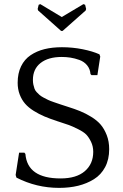

<svg xmlns="http://www.w3.org/2000/svg" viewBox="-20 -892 590 923"><path d="M280.8 -743.2H273.9L163.1 -841.8L161.1 -849.1L166 -869.1L173.8 -872.1L276.9 -810.1L380.9 -872.1L389.2 -869.1L394 -849.1L392.1 -841.8ZM138.2 -507.8Q138.2 -495.6 140.4 -485.1Q142.6 -474.6 145.8 -465.8Q148.9 -457 156.2 -449.2Q163.6 -441.4 170.2 -435.5Q176.8 -429.7 189 -423.1Q201.2 -416.5 210.9 -411.9Q220.7 -407.2 238.5 -401.1Q256.3 -395 269.3 -390.6Q282.2 -386.2 305.2 -378.9Q339.4 -368.2 364.7 -357.9Q390.1 -347.7 418.2 -330.6Q446.3 -313.5 463.9 -293Q481.4 -272.5 493.2 -242.2Q504.9 -211.9 504.9 -174.8Q504.9 -125.5 485.4 -88.6Q465.8 -51.8 431.6 -30.5Q397.5 -9.3 355.7 1Q314 11.2 264.2 11.2Q155.3 11.2 59.1 -38.1L55.2 -50.8L71.8 -158.2H97.2L102.1 -151.9Q111.8 -34.2 271 -34.2Q347.2 -34.2 387.7 -69.1Q428.2 -104 428.2 -162.1Q428.2 -188.5 417.7 -210.2Q407.2 -231.9 394.8 -244.9Q382.3 -257.8 354.7 -271.5Q327.1 -285.2 311.5 -290.8Q295.9 -296.4 261.2 -307.6Q259.3 -308.1 258.5 -308.3Q257.8 -308.6 256.3 -309.1Q254.9 -309.6 253.9 -310.1Q219.2 -321.3 193.4 -332.3Q167.5 -343.3 142.1 -359.1Q116.7 -375 100.6 -393.6Q84.5 -412.1 74.7 -437.7Q64.9 -463.4 64.9 -494.1Q64.9 -539.6 81.3 -573.2Q97.7 -606.9 127.2 -626.7Q156.7 -646.5 194.1 -655.8Q231.4 -665 277.8 -665Q328.6 -665 377.2 -655.3Q425.8 -645.5 458 -630.9L461.9 -620.1L448.2 -530.8H419.9L415 -536.1Q413.1 -560.5 398.7 -578.1Q384.3 -595.7 361.8 -603.8Q339.4 -611.8 318.8 -615Q298.3 -618.2 276.9 -618.2Q211.9 -618.2 175 -589.1Q138.2 -560.1 138.2 -507.8Z"/></svg>

Font: Quattrocento Roman
Style: Regular
Weight: 400
Designer: Pablo Impallari
Foundry: Pablo Impallari. www.impallari.com Igino Marini. www.ikern.com
Version: Version 1.000